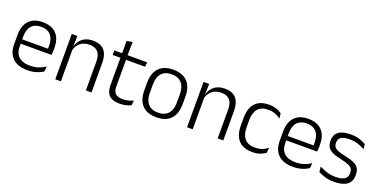

<svg xmlns="http://www.w3.org/2000/svg" viewBox="-20 -1274 3823 1940"><g transform="rotate(20 1891.5 -304.5)"><path d="M265 10.5Q159.5 10.5 105 -42.5Q50.5 -95.5 50.5 -193.5V-288.5Q50.5 -390.5 101.2 -445Q152 -499.5 249 -499.5Q314 -499.5 358 -475Q402 -450.5 424.2 -404.5Q446.5 -358.5 446.5 -294V-276.5Q446.5 -262 445.5 -247.5Q444.5 -233 443 -218.5H387Q388 -240.5 388 -260.2Q388 -280 388 -296.5Q388 -345.5 372.2 -379.8Q356.5 -414 325.8 -432Q295 -450 249 -450Q180.5 -450 145.5 -409.8Q110.5 -369.5 110.5 -293.5V-246L111 -238V-187.5Q111 -154 120.8 -127Q130.5 -100 150.8 -80.8Q171 -61.5 201.8 -51.5Q232.5 -41.5 273.5 -41.5Q321 -41.5 361.8 -54.8Q402.5 -68 438 -91.5L432 -37Q401 -15.5 358.5 -2.5Q316 10.5 265 10.5ZM429.5 -218.5H82V-265H429.5Z M952 0H891.5V-306Q891.5 -349.5 879.8 -381Q868 -412.5 841 -429.5Q814 -446.5 768.5 -446.5Q726.5 -446.5 695.5 -430.5Q664.5 -414.5 645.5 -386.5Q626.5 -358.5 619.5 -322.5L607 -367.5H620.5Q627 -403.5 647.8 -432.8Q668.5 -462 703.8 -479.8Q739 -497.5 789.5 -497.5Q848.5 -497.5 884 -475.5Q919.5 -453.5 935.8 -412.2Q952 -371 952 -312ZM623 0H562.5V-487.5H623L620 -367L623 -364Z M1257.5 9.5Q1204 9.5 1170.8 -6.5Q1137.5 -22.5 1122.2 -55.5Q1107 -88.5 1107 -137.5V-455.5H1167V-144.5Q1167 -93 1190.8 -68.2Q1214.5 -43.5 1271 -43.5Q1301 -43.5 1329.2 -50.5Q1357.5 -57.5 1382.5 -70.5L1377 -17.5Q1353.5 -5 1322 2.2Q1290.5 9.5 1257.5 9.5ZM1371.5 -429.5H1023.5V-478.5H1377ZM1165.5 -471.5H1107.5L1107 -611.5L1168.5 -621Z M1652 12Q1551 12 1498.5 -43.8Q1446 -99.5 1446 -204.5V-284Q1446 -388.5 1498.5 -444Q1551 -499.5 1652 -499.5Q1753 -499.5 1805.5 -444Q1858 -388.5 1858 -284V-204.5Q1858 -99.5 1805.5 -43.8Q1753 12 1652 12ZM1652 -38Q1723 -38 1760.2 -80Q1797.5 -122 1797.5 -201V-287.5Q1797.5 -366 1760.2 -408Q1723 -450 1652 -450Q1581 -450 1544 -408Q1507 -366 1507 -287.5V-201Q1507 -122 1544 -80Q1581 -38 1652 -38Z M2369 0H2308.5V-306Q2308.5 -349.5 2296.8 -381Q2285 -412.5 2258 -429.5Q2231 -446.5 2185.5 -446.5Q2143.5 -446.5 2112.5 -430.5Q2081.5 -414.5 2062.5 -386.5Q2043.5 -358.5 2036.5 -322.5L2024 -367.5H2037.5Q2044 -403.5 2064.8 -432.8Q2085.5 -462 2120.8 -479.8Q2156 -497.5 2206.5 -497.5Q2265.5 -497.5 2301 -475.5Q2336.5 -453.5 2352.8 -412.2Q2369 -371 2369 -312ZM2040 0H1979.5V-487.5H2040L2037 -367L2040 -364Z M2683 10.5Q2583 10.5 2533.5 -45Q2484 -100.5 2484 -203V-285Q2484 -387.5 2533.5 -442.8Q2583 -498 2683 -498Q2715.5 -498 2741.2 -491.8Q2767 -485.5 2787 -475.8Q2807 -466 2820 -455.5L2826 -401Q2802.5 -420 2769.8 -433.5Q2737 -447 2691 -447Q2618 -447 2581.5 -405Q2545 -363 2545 -284V-204.5Q2545 -126 2581.5 -83.8Q2618 -41.5 2691.5 -41.5Q2738.5 -41.5 2772 -55.2Q2805.5 -69 2830 -88L2824 -32.5Q2803 -16.5 2768 -3Q2733 10.5 2683 10.5Z M3120.5 10.5Q3015 10.5 2960.5 -42.5Q2906 -95.5 2906 -193.5V-288.5Q2906 -390.5 2956.8 -445Q3007.5 -499.5 3104.5 -499.5Q3169.5 -499.5 3213.5 -475Q3257.5 -450.5 3279.8 -404.5Q3302 -358.5 3302 -294V-276.5Q3302 -262 3301 -247.5Q3300 -233 3298.5 -218.5H3242.5Q3243.5 -240.5 3243.5 -260.2Q3243.5 -280 3243.5 -296.5Q3243.5 -345.5 3227.8 -379.8Q3212 -414 3181.2 -432Q3150.5 -450 3104.5 -450Q3036 -450 3001 -409.8Q2966 -369.5 2966 -293.5V-246L2966.5 -238V-187.5Q2966.5 -154 2976.2 -127Q2986 -100 3006.2 -80.8Q3026.5 -61.5 3057.2 -51.5Q3088 -41.5 3129 -41.5Q3176.5 -41.5 3217.2 -54.8Q3258 -68 3293.5 -91.5L3287.5 -37Q3256.5 -15.5 3214 -2.5Q3171.5 10.5 3120.5 10.5ZM3285 -218.5H2937.5V-265H3285Z M3564.5 10.5Q3505.5 10.5 3462.5 -3Q3419.5 -16.5 3391 -32L3385 -89.5Q3421 -69.5 3464 -55.5Q3507 -41.5 3562 -41.5Q3622.5 -41.5 3654.5 -62.2Q3686.5 -83 3686.5 -124V-131Q3686.5 -157.5 3675 -174.8Q3663.5 -192 3634 -204.8Q3604.5 -217.5 3550.5 -228.5Q3489 -241.5 3453.5 -258.8Q3418 -276 3403 -302.5Q3388 -329 3388 -368V-373Q3388 -433.5 3430.8 -465.8Q3473.5 -498 3559 -498Q3616 -498 3657.5 -484.5Q3699 -471 3725 -454L3731 -401.5Q3699 -421 3658 -434.2Q3617 -447.5 3564 -447.5Q3523.5 -447.5 3497.8 -438.5Q3472 -429.5 3459.8 -412.5Q3447.5 -395.5 3447.5 -372.5V-368Q3447.5 -342 3459 -324.8Q3470.5 -307.5 3499.5 -295.5Q3528.5 -283.5 3579.5 -273.5Q3642.5 -260.5 3679 -243.5Q3715.5 -226.5 3731 -200Q3746.5 -173.5 3746.5 -132.5V-123.5Q3746.5 -57.5 3700 -23.5Q3653.5 10.5 3564.5 10.5Z"/></g></svg>

Font: Anek Malayalam Light
Style: Regular
Weight: 300
Version: Version 1.003